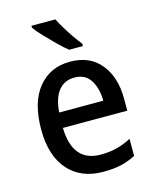

<svg xmlns="http://www.w3.org/2000/svg" viewBox="-116 -845 753 933"><g transform="rotate(-15 260.5 -378.0)"><path d="M268 -549Q367 -549 421.5 -482.5Q476 -416 476 -307V-247H152Q156 -74 297 -74Q340 -74 376.5 -83Q413 -92 451 -112V-26Q414 -7 376 1.5Q338 10 288 10Q175 10 111.5 -62.5Q48 -135 48 -266Q48 -402 107.5 -475.5Q167 -549 268 -549ZM269 -469Q218 -469 188.5 -432Q159 -395 154 -324H376Q375 -387 349 -428Q323 -469 269 -469ZM253 -766Q264 -744 281 -716Q298 -688 316 -662Q334 -636 349 -618V-606H280Q258 -623 229 -651.5Q200 -680 173 -708.5Q146 -737 133 -756V-766Z"/></g></svg>

Font: Noto Sans Lao UI SemCond Med
Style: Regular
Weight: 500
Width: 4
Designer: Monotype Design Team
Foundry: Monotype Imaging Inc.
Version: Version 2.000; ttfautohint (v1.8.4.7-5d5b)